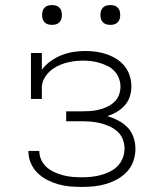

<svg xmlns="http://www.w3.org/2000/svg" viewBox="-20 -729 640 757"><path d="M303 8Q279 8 255.5 6Q232 4 209.5 -2.5Q187 -9 165.5 -20Q144 -31 127.5 -47.5Q111 -64 101.5 -86Q92 -108 92 -132V-134H135V-133Q135 -115 143 -98Q151 -81 165 -69Q179 -57 196 -49.5Q213 -42 230.5 -37.5Q248 -33 266.5 -31.5Q285 -30 303 -30Q322 -30 341 -32Q360 -34 378 -39Q396 -44 413.5 -52.5Q431 -61 444 -74.5Q457 -88 464 -106Q471 -124 471 -143Q471 -162 464 -180Q457 -198 443 -210.5Q429 -223 411.5 -231Q394 -239 375.5 -243.5Q357 -248 338 -249.5Q319 -251 300 -251H241V-290H300Q317 -290 334 -291Q351 -292 368 -296Q385 -300 400.5 -307Q416 -314 429 -325.5Q442 -337 448.5 -353.5Q455 -370 455 -387Q455 -404 449 -420Q443 -436 431.5 -448.5Q420 -461 404.5 -468.5Q389 -476 373 -481Q357 -486 340 -488Q323 -490 306 -490Q288 -490 270.5 -487.5Q253 -485 236 -480Q219 -475 203 -466.5Q187 -458 174.5 -446Q162 -434 153.5 -418Q145 -402 145 -384V-339H102V-520H145V-454Q159 -473 179 -487.5Q199 -502 221.5 -511Q244 -520 268 -524Q292 -528 316 -528Q338 -528 359.5 -525Q381 -522 401 -515Q421 -508 439.5 -496.5Q458 -485 471.5 -468Q485 -451 491.5 -430Q498 -409 498 -388Q498 -367 491.5 -347.5Q485 -328 471.5 -313Q458 -298 440 -287.5Q422 -277 403 -271Q425 -265 446 -254Q467 -243 483 -226.5Q499 -210 506.5 -187.5Q514 -165 514 -142Q514 -118 506 -94.5Q498 -71 481.5 -53Q465 -35 443.5 -23Q422 -11 399 -4Q376 3 351.5 5.5Q327 8 303 8ZM415 -631Q407 -631 399.5 -633Q392 -635 386 -641Q380 -647 378 -654.5Q376 -662 376 -670Q376 -678 378 -685.5Q380 -693 386 -699Q392 -705 399.5 -707Q407 -709 415 -709Q423 -709 430.5 -707Q438 -705 444 -699Q450 -693 452 -685.5Q454 -678 454 -670Q454 -662 452 -654.5Q450 -647 444 -641Q438 -635 430.5 -633Q423 -631 415 -631ZM185 -631Q177 -631 169.5 -633Q162 -635 156 -641Q150 -647 148 -654.5Q146 -662 146 -670Q146 -678 148 -685.5Q150 -693 156 -699Q162 -705 169.5 -707Q177 -709 185 -709Q193 -709 200.5 -707Q208 -705 214 -699Q220 -693 222 -685.5Q224 -678 224 -670Q224 -662 222 -654.5Q220 -647 214 -641Q208 -635 200.5 -633Q193 -631 185 -631Z"/></svg>

Font: Iosevka Etoile Extralight
Style: Regular
Weight: 200
Designer: Belleve Invis
Foundry: Belleve Invis
Version: Version 22.1.2; ttfautohint (v1.8.4)